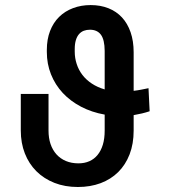

<svg xmlns="http://www.w3.org/2000/svg" viewBox="-20 -742 684 772"><path d="M63.6 -364.3H175.1V-217Q175.1 -187.1 183.2 -163Q191.4 -138.8 207 -121.4Q222.7 -104 245 -94.6Q267.4 -85.2 295.5 -85.2Q320 -85.2 339.3 -93.8Q358.7 -102.3 372.3 -119Q386 -135.7 393.5 -160.2Q400.9 -184.7 400.9 -217V-281.2Q348.7 -290.5 305.8 -313Q262.8 -335.6 232.2 -368.4Q201.7 -401.3 185 -443.2Q168.3 -485.1 168.3 -533V-541.2Q168.3 -583.8 181.3 -617.4Q194.2 -650.9 217.7 -674Q241.1 -697.1 273.6 -709.3Q306.1 -721.6 344.5 -721.6Q384.2 -721.6 416.2 -708.8Q448.2 -696 470.5 -671.9Q492.9 -647.7 505.1 -612.4Q517.4 -577.1 517.4 -531.6V-376.8Q533.4 -378.6 548.3 -381.6Q563.2 -384.6 577.1 -387.4L581.7 -294.7Q567.1 -289.8 550.8 -285.9Q534.4 -282 517.4 -279.1V-217Q517.4 -163.7 501.1 -121.4Q484.7 -79.2 455.3 -50.1Q425.8 -21 384.6 -5.5Q343.4 9.9 293 9.9Q241.1 9.9 198.9 -6.7Q156.6 -23.4 126.4 -53.4Q96.2 -83.5 79.9 -125.2Q63.6 -166.9 63.6 -217ZM280.5 -544.4V-534.4Q280.5 -508.5 288.4 -484.6Q296.2 -460.6 311.4 -440.7Q326.7 -420.8 349.3 -405.9Q371.8 -391 400.9 -382.5V-537.3Q400.6 -582.4 385.7 -602.5Q370.7 -622.5 341.6 -622.5Q328.1 -622.5 316.9 -618.3Q305.8 -614 297.6 -604.6Q289.4 -595.2 285 -580.4Q280.5 -565.7 280.5 -544.4Z"/></svg>

Font: Cannonade Med
Style: Regular
Weight: 500
Designer: Rasmus Andersson
Foundry: rsms
Version: Version 3.012;git-f93a4a705